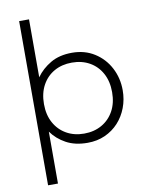

<svg xmlns="http://www.w3.org/2000/svg" viewBox="-99 -791 825 1071"><g transform="rotate(-10 313.5 -255.0)"><path d="M85 210V-720H141V-392Q172.5 -436.5 222.8 -465.8Q273 -495 344 -495Q416.5 -495 471.2 -460.2Q526 -425.5 556.5 -367.5Q587 -309.5 587 -240Q587 -188 569.5 -141.8Q552 -95.5 519.8 -60.2Q487.5 -25 443 -5Q398.5 15 344 15Q273 15 222.8 -12.5Q172.5 -40 141 -84V210ZM334 -39Q390.5 -39 434 -63.8Q477.5 -88.5 502.2 -133.5Q527 -178.5 527 -240Q527 -301.5 502.2 -346.8Q477.5 -392 434 -416.5Q390.5 -441 334 -441Q277.5 -441 234 -416.5Q190.5 -392 165.8 -346.8Q141 -301.5 141 -240Q141 -178.5 165.8 -133.5Q190.5 -88.5 234 -63.8Q277.5 -39 334 -39Z"/></g></svg>

Font: Geologica Roman Thin
Style: Regular
Weight: 250
Designer: Sindre Bremnes, Frode Helland
Foundry: Monokrom Skriftforlag AS
Version: Version 1.010;gftools[0.9.28]